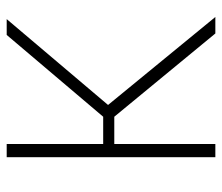

<svg xmlns="http://www.w3.org/2000/svg" viewBox="-66 -614 679 588"><g transform="rotate(-90 274.0 -319.5)"><path d="M466 0 211 -309.5H123V-343.5H211L461.5 -639H510L241.5 -322L241 -336L516.5 0ZM87 0V-639H127.5V0Z"/></g></svg>

Font: Anek Gurmukhi ExtraLight
Style: Regular
Weight: 250
Designer: Sarang Kulkarni (Gurmukhi), Yesha Goshar (Latin)
Foundry: Ek Type
Version: Version 1.003